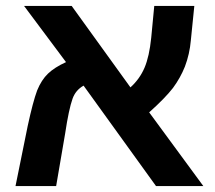

<svg xmlns="http://www.w3.org/2000/svg" viewBox="-20 -626 722 646"><path d="M202.1 -417 61 -606H221.2L418.9 -332Q450.2 -360.4 466.3 -398.2Q482.4 -436 488.8 -499L499 -606H633.8L622.1 -490.2Q618.2 -444.3 602.1 -401.9Q586.9 -363.8 562 -330.1Q535.6 -295.9 481.9 -248L664.1 0H504.9L261.2 -337.9Q234.4 -322.8 224.1 -293.9Q211.4 -258.3 199.2 -176.8L168.9 0H32.2L73.2 -202.1Q90.8 -283.7 105 -321.8Q119.6 -357.4 141.6 -378.4Q163.6 -399.4 202.1 -417Z"/></svg>

Font: Libra Sans Modern
Style: Bold
Weight: 700
Foundry: Stefan Peev, Context Ltd
Version: Version 1.000